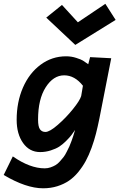

<svg xmlns="http://www.w3.org/2000/svg" viewBox="-66 -804 635 1020"><path d="M334 -565.4 179.7 -710.4 263.2 -777.8 347.7 -685.5 493.7 -783.7 548.3 -698.2ZM136.2 -168.9Q136.2 -130.9 146.5 -116.9Q156.7 -103 175.3 -103Q197.8 -103 241.2 -140.9Q284.7 -178.7 321.3 -224.1Q357.9 -269.5 365.2 -293.5Q366.7 -302.7 369.9 -321Q373 -339.4 374.5 -348.6Q331.1 -403.8 274.9 -403.8Q217.3 -403.8 176.8 -340.3Q136.2 -276.9 136.2 -168.9ZM524.9 -494.6 461.9 -173.8Q453.1 -130.4 443.8 -94Q434.6 -57.6 420.4 -18.6Q406.2 20.5 389.6 51Q373 81.5 350.1 109.6Q327.1 137.7 300.3 156Q273.4 174.3 238.5 185.3Q203.6 196.3 163.1 196.3Q72.8 196.3 -46.4 125.5Q-38.1 108.9 -22 75.9Q-5.9 43 2 26.9Q93.3 90.3 171.4 90.3Q187.5 90.3 202.4 85.2Q217.3 80.1 229 73.2Q240.7 66.4 252.4 53.2Q264.2 40 272 30Q279.8 20 288.8 1.7Q297.9 -16.6 302.5 -26.1Q307.1 -35.6 314.2 -55.7Q321.3 -75.7 323.2 -81.8Q325.2 -87.9 330.6 -106Q332 -111.3 333 -113.8Q321.3 -96.7 312.5 -85.2Q303.7 -73.7 285.2 -55.2Q266.6 -36.6 248.8 -25.1Q231 -13.7 203.6 -4.9Q176.3 3.9 147 3.9Q90.8 3.9 56.6 -44.2Q22.5 -92.3 22.5 -167.5Q22.5 -261.7 55.9 -338.6Q89.4 -415.5 149.7 -460.2Q210 -504.9 285.2 -504.9Q313.5 -504.9 339.6 -496.3Q365.7 -487.8 374 -482.4Q382.3 -477.1 402.8 -462.9Q404.3 -470.7 412.6 -500.5Q431.6 -499.5 468.8 -497.6Q505.9 -495.6 524.9 -494.6Z"/></svg>

Font: Fantasque Sans Mono
Style: Bold Italic
Weight: 700
Italic angle: -11°
Monospace: yes
Designer: Jany Belluz
Version: Version 1.7.1